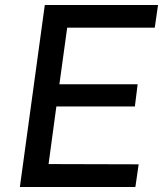

<svg xmlns="http://www.w3.org/2000/svg" viewBox="-20 -743 659 763"><path d="M59 0H518L531 -90L173 -91L204 -320H516L527 -408H216L247 -633H595L608 -723H158Z"/></svg>

Font: United Sans Medium
Style: Italic
Weight: 500
Italic angle: -8°
Designer: Pablo Impallari, Rodrigo Fuenzalida (Modified by Dan O. Williams)
Version: Version 1.000;PS 001.000;hotconv 1.0.88;makeotf.lib2.5.64775